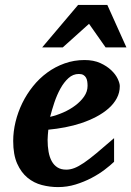

<svg xmlns="http://www.w3.org/2000/svg" viewBox="-20 -742 530 774"><path d="M333 -396Q333 -404.8 331.8 -413.3Q330.6 -421.9 326.9 -428.7Q323.2 -435.5 316.2 -439.7Q309.1 -443.8 297.9 -443.8Q274.4 -443.8 256.1 -427.2Q237.8 -410.6 223.6 -385Q209.5 -359.4 199.2 -328.9Q189 -298.3 182.1 -271Q208 -276.9 234.9 -288.6Q261.7 -300.3 283.4 -316.7Q305.2 -333 319.1 -353Q333 -373 333 -396ZM462.9 -395Q462.9 -368.7 450.9 -346.2Q439 -323.7 418 -305.2Q397 -286.6 368.9 -271.7Q340.8 -256.8 308.8 -246.1Q276.9 -235.4 242.4 -228.8Q208 -222.2 174.8 -219.2Q173.8 -210 172.9 -198.2Q171.9 -186.5 171.9 -178.2Q171.9 -152.3 175.8 -130.4Q179.7 -108.4 188.5 -92.3Q197.3 -76.2 211.7 -67.1Q226.1 -58.1 247.1 -58.1Q263.2 -58.1 279.8 -64.5Q296.4 -70.8 318.4 -85.7Q340.3 -100.6 369.6 -125Q398.9 -149.4 439.9 -185.1V-89.8Q425.3 -75.7 401.9 -57.9Q378.4 -40 348.6 -24.4Q318.8 -8.8 284.7 1.7Q250.5 12.2 213.9 12.2Q181.2 12.2 148.9 3.9Q116.7 -4.4 91.1 -25.4Q65.4 -46.4 49.3 -82.3Q33.2 -118.2 33.2 -173.8Q33.2 -211.9 42.7 -251Q52.2 -290 69.8 -326.2Q87.4 -362.3 112.8 -394Q138.2 -425.8 170.2 -449.2Q202.1 -472.7 240.2 -486.3Q278.3 -500 320.8 -500Q357.4 -500 384.3 -487.8Q411.1 -475.6 428.7 -458.7Q446.3 -441.9 454.6 -424.1Q462.9 -406.2 462.9 -395ZM405.8 -550.8 338.9 -646 232.9 -550.8H149.9L294.9 -722.2H412.6L489.7 -550.8Z"/></svg>

Font: Charis SIL
Style: Bold Italic
Weight: 700
Italic angle: -11°
Foundry: SIL International
Version: Version 4.112